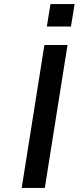

<svg xmlns="http://www.w3.org/2000/svg" viewBox="-20 -927 407 947"><path d="M87 0 199 -705H313L201 0ZM211 -796 229 -907H348L330 -796Z"/></svg>

Font: Nunito Sans 7pt Expanded Medium
Style: Italic
Weight: 500
Width: 7
Italic angle: -9°
Designer: Vernon Adams
Foundry: Vernon Adams
Version: Version 3.101;gftools[0.9.27]